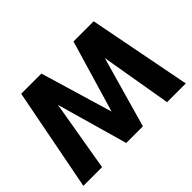

<svg xmlns="http://www.w3.org/2000/svg" viewBox="-132 -939 1197 1197"><g transform="rotate(-45 466.5 -340.0)"><path d="M15 0 147 -680H325L467 -203L608 -680H786L918 0H753L673 -469L540 0H393L260 -469L180 0Z"/></g></svg>

Font: Teachers
Style: Bold
Weight: 700
Designer: Alfredo Marco Pradil, Chank Diesel
Version: Version 1.001